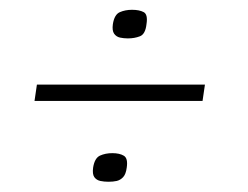

<svg xmlns="http://www.w3.org/2000/svg" viewBox="-20 -377 498 386"><path d="M54.2 -206.9H392L387.2 -174.1H49.4ZM167.2 -40Q170.2 -59.2 181.1 -64.2Q192 -69.1 205.7 -69.1Q220.4 -69.1 229 -63.9Q237.6 -58.7 234.8 -40Q233.1 -26.8 227.5 -20.8Q221.9 -14.9 214.6 -13.2Q207.2 -11.6 198.1 -11.6Q189.4 -11.6 181.7 -13.2Q174 -14.9 169.7 -20.8Q165.4 -26.8 167.2 -40ZM206.9 -328.4Q209.9 -347.7 220.8 -352.5Q231.7 -357.3 245.4 -357.3Q260.1 -357.3 268.9 -352.6Q277.6 -347.9 274.5 -328.4Q272.3 -308.4 261.4 -304.1Q250.5 -299.8 237 -299.8Q229.1 -299.8 221.4 -301.4Q213.7 -303.1 209.4 -309.3Q205.1 -315.5 206.9 -328.4Z"/></svg>

Font: Genos Thin
Style: Italic
Weight: 100
Italic angle: -8°
Designer: Robert E. Leuschke
Foundry: Robert E. Leuschke
Version: Version 1.010